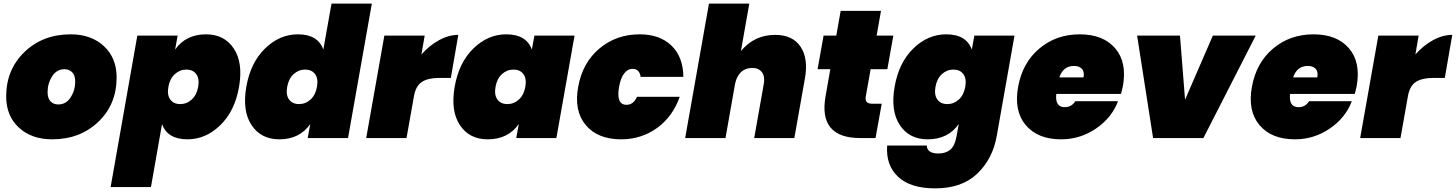

<svg xmlns="http://www.w3.org/2000/svg" viewBox="-20 -760 8015 1057"><path d="M622 -334Q622 -185 521 -89Q420 7 267 7Q154 7 84 -57.5Q14 -122 14 -229Q14 -377 115 -474Q216 -571 369 -571Q482 -571 552 -506Q622 -441 622 -334ZM242 -253Q242 -219 258 -202Q274 -185 301 -185Q344 -185 369 -224Q394 -263 394 -311Q394 -345 377.5 -362Q361 -379 335 -379Q292 -379 267 -340Q242 -301 242 -253Z M944 -487Q1003 -571 1114 -571Q1215 -571 1267 -493Q1319 -415 1296 -282Q1273 -149 1193 -71Q1113 7 1012 7Q902 7 872 -77L811 270H589L736 -564H958ZM1035.5 -212Q1063 -237 1071 -282Q1079 -327 1060.5 -352Q1042 -377 1006 -377Q970 -377 942.5 -352Q915 -327 907 -282Q899 -237 917.5 -212Q936 -187 972 -187Q1008 -187 1035.5 -212Z M1620 -571Q1730 -571 1760 -487L1805 -740H2027L1896 0H1674L1688 -77Q1629 7 1518 7Q1417 7 1365 -71Q1313 -149 1336 -282Q1359 -415 1439 -493Q1519 -571 1620 -571ZM1689.5 -212Q1717 -237 1725 -282Q1733 -327 1714.5 -352Q1696 -377 1660 -377Q1624 -377 1596.5 -352Q1569 -327 1561 -282Q1553 -237 1571.5 -212Q1590 -187 1626 -187Q1662 -187 1689.5 -212Z M2259 -231 2218 0H1996L2096 -564H2318L2300 -460Q2343 -509 2396.5 -538.5Q2450 -568 2503 -568L2462 -331H2399Q2336 -331 2302.5 -309Q2269 -287 2259 -231Z M2767 -571Q2878 -571 2908 -487L2922 -564H3143L3043 0H2822L2836 -77Q2777 7 2665 7Q2564 7 2512 -71Q2460 -149 2483 -282Q2506 -415 2586 -493Q2666 -571 2767 -571ZM2836.5 -212Q2864 -237 2872 -282Q2880 -327 2861.5 -352Q2843 -377 2807 -377Q2771 -377 2743.5 -352Q2716 -327 2708 -282Q2700 -237 2718.5 -212Q2737 -187 2773 -187Q2809 -187 2836.5 -212Z M3502 -571Q3612 -571 3676.5 -509Q3741 -447 3742 -337H3507Q3500 -381 3463 -381Q3436 -381 3416.5 -356Q3397 -331 3388 -282Q3371 -183 3429 -183Q3467 -183 3487 -227H3722Q3683 -117 3596.5 -55Q3510 7 3400 7Q3271 7 3205 -71Q3139 -149 3163 -282Q3187 -415 3280 -493Q3373 -571 3502 -571Z M3752 0 3883 -740H4105L4059 -479Q4133 -568 4247 -568Q4344 -568 4387.5 -502.5Q4431 -437 4411 -327L4353 0H4132L4185 -299Q4192 -339 4174.5 -362.5Q4157 -386 4121 -386Q4084 -386 4059.5 -363Q4035 -340 4027 -299V-300L3974 0Z M4525 -231 4551 -379H4481L4514 -564H4584L4608 -700H4830L4806 -564H4898L4865 -379H4773L4746 -227Q4740 -189 4781 -189H4834L4800 0H4716Q4484 0 4525 -231Z M5189 -571Q5300 -571 5330 -487L5344 -564H5565L5467 -10Q5445 114 5360.5 195.5Q5276 277 5128 277Q4993 277 4924.5 213.5Q4856 150 4864 41H5082Q5084 85 5146 85Q5185 85 5210.5 65Q5236 45 5246 -10L5258 -77Q5199 7 5087 7Q4986 7 4934 -71Q4882 -149 4905 -282Q4928 -415 5008 -493Q5088 -571 5189 -571ZM5258.5 -212Q5286 -237 5294 -282Q5302 -327 5283.5 -352Q5265 -377 5229 -377Q5193 -377 5165.5 -352Q5138 -327 5130 -282Q5122 -237 5140.5 -212Q5159 -187 5195 -187Q5231 -187 5258.5 -212Z M5893 -397Q5833 -397 5812 -334H5945Q5951 -366 5935.5 -381.5Q5920 -397 5893 -397ZM6135 -203Q6101 -112 6014 -52.5Q5927 7 5822 7Q5693 7 5627 -71Q5561 -149 5585 -282Q5609 -415 5702 -493Q5795 -571 5924 -571Q6053 -571 6119 -494.5Q6185 -418 6162 -287Q6155 -254 6151 -243H5795Q5787 -170 5842 -170Q5879 -170 5900 -203Z M6240 -564H6476L6504 -211L6657 -564H6893L6605 0H6328Z M7180 -397Q7120 -397 7099 -334H7232Q7238 -366 7222.5 -381.5Q7207 -397 7180 -397ZM7422 -203Q7388 -112 7301 -52.5Q7214 7 7109 7Q6980 7 6914 -71Q6848 -149 6872 -282Q6896 -415 6989 -493Q7082 -571 7211 -571Q7340 -571 7406 -494.5Q7472 -418 7449 -287Q7442 -254 7438 -243H7082Q7074 -170 7129 -170Q7166 -170 7187 -203Z M7731 -231 7690 0H7468L7568 -564H7790L7772 -460Q7815 -509 7868.5 -538.5Q7922 -568 7975 -568L7934 -331H7871Q7808 -331 7774.5 -309Q7741 -287 7731 -231Z"/></svg>

Font: Poppins Black
Style: Italic
Weight: 900
Italic angle: -10°
Designer: Ninad Kale (Devanagari), Jonny Pinhorn (Latin)
Foundry: Indian Type Foundry
Version: Version 3.200;PS 1.000;hotconv 16.6.54;makeotf.lib2.5.65590